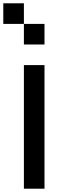

<svg xmlns="http://www.w3.org/2000/svg" viewBox="-20 -1145 415 1165"><path d="M0 -1000V-1125H125V-1000ZM125 0V-750H250V0ZM125 -875V-1000H250V-875Z"/></svg>

Font: Galmuri7 Regular
Style: Regular
Weight: 400
Designer: Lee Minseo (quiple)
Version: Version 2.399;hotconv 1.1.1;makeotfexe 2.6.0 DEVELOPMENT